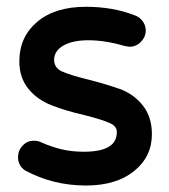

<svg xmlns="http://www.w3.org/2000/svg" viewBox="-20 -538 509 577"><path d="M55.2 -25.9Q34.2 -40.5 34.2 -65.4Q34.2 -86.9 49.3 -101.6Q62.5 -115.2 82 -115.2Q93.8 -115.2 103.5 -110.4Q135.7 -96.2 166 -89.1Q196.3 -82 232.4 -82Q294.4 -82 317.4 -105Q331.1 -118.7 331.1 -141.6Q331.1 -157.7 312.5 -167Q289.1 -178.2 232.4 -192.4Q175.3 -205.6 136.2 -221.2Q92.3 -237.8 65.4 -271Q38.1 -304.7 38.1 -353.5Q38.1 -426.8 91.6 -472.2Q145 -517.6 238.3 -517.6Q317.9 -517.6 382.8 -492.7Q398.9 -487.8 408.4 -474.9Q418 -461.9 418 -446.3Q418 -426.8 402.8 -411.6Q388.7 -397.5 369.1 -397.5H368.7L354 -399.9Q296.4 -417 245.1 -417Q196.8 -417 168.5 -399.9Q142.6 -383.8 142.6 -358.4Q142.6 -335.4 164.1 -324.2Q191.4 -312 247.1 -298.3H247.6Q300.3 -284.7 341.8 -270H342.3Q384.3 -253.4 410.4 -219.5Q436.5 -185.5 436.5 -134.8Q436.5 -66.9 382.8 -23.7Q329.1 19.5 238.3 19.5Q139.2 19.5 55.2 -25.9Z"/></svg>

Font: YuPearl-SemiBold
Style: SemiBold
Weight: 600
Designer: Max Yao
Foundry: Max-Everyday
Version: Version 1.011; ttfautohint (v1.8.3)